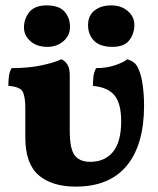

<svg xmlns="http://www.w3.org/2000/svg" viewBox="-20 -687 588 713"><path d="M261 6Q173 6 123.5 -36.5Q74 -79 74 -177V-284Q74 -329 64 -347Q54 -365 11 -368Q11 -385 13 -402.5Q15 -420 23 -434Q86 -434 135 -444.5Q184 -455 208 -467Q222 -461 230.5 -447Q239 -433 239 -408V-202Q239 -134 257.5 -110Q276 -86 315 -86Q369 -86 399.5 -123Q430 -160 430 -237Q430 -302 405.5 -332.5Q381 -363 325 -368Q325 -385 327 -402.5Q329 -420 337 -434Q375 -434 406.5 -444.5Q438 -455 453 -467Q466 -463 477 -455Q488 -447 495 -429Q505 -407 510 -370.5Q515 -334 515 -295Q515 -150 451 -72Q387 6 261 6ZM397 -513Q352 -513 329.5 -535.5Q307 -558 307 -594Q307 -629 331 -648Q355 -667 393 -667Q430 -667 454.5 -646Q479 -625 479 -594Q479 -563 460.5 -538Q442 -513 397 -513ZM156 -513Q117 -513 93 -534Q69 -555 69 -585Q69 -617 89 -642Q109 -667 153 -667Q199 -667 219.5 -644Q240 -621 240 -587Q240 -556 216 -534.5Q192 -513 156 -513Z"/></svg>

Font: Vollkorn ExtraBold
Style: Regular
Weight: 800
Designer: Friedrich Althausen
Foundry: Friedrich Althausen
Version: Version 5.000; ttfautohint (v1.8.3)